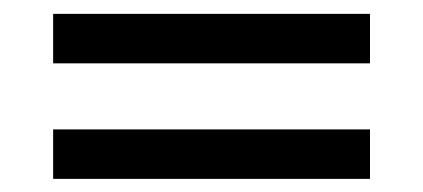

<svg xmlns="http://www.w3.org/2000/svg" viewBox="-20 -499 626 284"><path d="M58.6 -478.5H527.3V-405.3H58.6ZM58.6 -307.6H527.3V-234.4H58.6Z"/></svg>

Font: Andika Viet
Style: Regular
Weight: 400
Designer: Victor Gaultney, Annie Olsen, Julie Remington, Don Collingsworth, Eric Hays, Becca Hirsbrunner
Foundry: SIL International
Version: Version 5.000